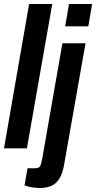

<svg xmlns="http://www.w3.org/2000/svg" viewBox="-22 -744 482 963"><path d="M-2 0 124 -724H240L113 0ZM305 -612 324 -724H440L421 -612ZM177 199Q169 199 153 197.5Q137 196 123 192.5Q109 189 101 186L116 100H153Q173 100 179 89.5Q185 79 190 51L291 -527H407L299 85Q291 129 274.5 154Q258 179 233.5 189Q209 199 177 199Z"/></svg>

Font: Archivo ExtraCondensed
Style: Bold Italic
Weight: 700
Width: 2
Italic angle: -10°
Designer: Hector Gatti
Foundry: Omnibus-Type
Version: Version 2.001